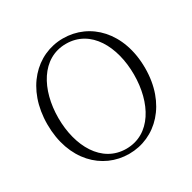

<svg xmlns="http://www.w3.org/2000/svg" viewBox="-165 -906 1089 1087"><g transform="rotate(-30 379.5 -362.0)"><path d="M379 15C554 15 699 -129 699 -361C699 -597 554 -739 379 -739C205 -739 60 -593 60 -361C60 -126 205 15 379 15ZM379 -18C219 -18 132 -177 132 -361C132 -545 219 -704 379 -704C540 -704 626 -545 626 -361C626 -177 540 -18 379 -18Z"/></g></svg>

Font: Source Han Serif CN VF
Style: Regular
Weight: 250
Designer: Ryoko NISHIZUKA 西塚涼子 (kana & ideographs); Frank Grießhammer (Latin, Greek & Cyrillic); Wenlong ZHANG 张文龙 (bopomofo); San
Foundry: Adobe
Version: Version 2.002;hotconv 1.1.0;makeotfexe 2.6.0